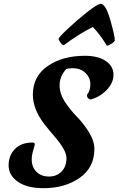

<svg xmlns="http://www.w3.org/2000/svg" viewBox="-20 -962 621 1005"><path d="M539 -723Q509 -775 466 -821Q387 -781 314 -725Q307 -725 297 -738.5Q287 -752 287 -759Q287 -766 334 -810.5Q381 -855 436 -898.5Q491 -942 507 -942Q533 -942 557 -858.5Q581 -775 581 -751Q580 -743 563.5 -733Q547 -723 539 -723ZM452 -441Q435 -447 435 -465Q453 -487 453 -521Q453 -555 427.5 -580Q402 -605 360 -605Q342 -605 327 -601Q292 -562 292 -516.5Q292 -471 320.5 -428Q349 -385 383 -350.5Q417 -316 445.5 -270Q474 -224 474 -182Q474 -85 397 -31Q320 23 208 23Q121 23 73 -11Q25 -45 25 -96.5Q25 -148 58 -182Q91 -216 151 -216Q162 -216 162 -206Q162 -202 154 -175.5Q146 -149 146 -128Q146 -87 171 -62.5Q196 -38 236.5 -38Q277 -38 302.5 -64.5Q328 -91 328 -135Q328 -175 266 -247Q240 -277 214 -310Q152 -389 152 -467Q152 -563 230 -616.5Q308 -670 424 -670Q494 -670 534 -642.5Q574 -615 574 -571Q574 -527 537 -489.5Q500 -452 452 -441Z"/></svg>

Font: Clara
Style: Regular
Weight: 400
Designer: Proyecto DEMO
Foundry: Proyecto DEMO
Version: Version 1.002